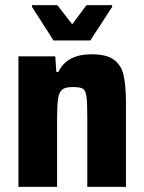

<svg xmlns="http://www.w3.org/2000/svg" viewBox="-20 -730 564 750"><path d="M52 -510H196L200 -449H208Q241 -518 338 -518Q395 -518 424 -497.5Q453 -477 462.5 -437Q472 -397 472 -327V0H321V-273Q321 -332 317.5 -354.5Q314 -377 303.5 -383.5Q293 -390 264 -390Q235 -390 223 -380Q211 -370 207 -345.5Q203 -321 203 -264V0H52ZM189 -572 105 -703V-710H204L262 -635L318 -710H418V-703L333 -572Z"/></svg>

Font: Saira Semi Condensed
Style: Bold
Weight: 700
Width: 4
Designer: Hector Gatti with collaboration of the Omnibus-Type team
Foundry: Omnibus-Type
Version: Version 1.001; ttfautohint (v1.8)